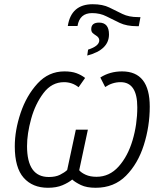

<svg xmlns="http://www.w3.org/2000/svg" viewBox="-20 -879 775 909"><path d="M301 -756H347Q357 -817 416 -817Q454 -817 484 -801.5Q514 -786 547 -770.5Q580 -755 628 -755H637L645 -798H634Q590 -798 559.5 -813Q529 -828 497.5 -843.5Q466 -859 419 -859Q317 -859 301 -756ZM393 -616Q496 -643 496 -716Q496 -772 449 -772Q412 -772 412 -741Q412 -729 418.5 -723Q425 -717 433 -712Q450 -702 450 -688Q450 -661 397 -644ZM207 10Q247 10 275.5 -2Q304 -14 322 -29Q336 -16 363 -3Q390 10 433 10Q520 10 576.5 -47Q633 -104 661 -192.5Q689 -281 689 -374Q689 -541 558 -541Q500 -541 455 -512L478 -467Q512 -490 551 -490Q630 -490 630 -371Q630 -290 607.5 -214.5Q585 -139 541.5 -90.5Q498 -42 437 -42Q407 -42 386 -51.5Q365 -61 355 -73L396 -265H339L298 -74Q285 -62 264 -51.5Q243 -41 211 -41Q108 -41 108 -187Q108 -246 127.5 -316.5Q147 -387 186 -438.5Q225 -490 283 -490Q322 -490 352 -466L383 -510Q365 -524 342 -532.5Q319 -541 285 -541Q210 -541 157.5 -483.5Q105 -426 77.5 -344Q50 -262 50 -186Q50 -85 92 -37.5Q134 10 207 10Z"/></svg>

Font: Noto Sans UI Light
Style: Italic
Weight: 300
Italic angle: -12°
Designer: Monotype Design Team
Foundry: Monotype Imaging Inc.
Version: Version 1.901